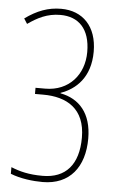

<svg xmlns="http://www.w3.org/2000/svg" viewBox="-53 -762 505 809"><g transform="rotate(5 199.5 -357.0)"><path d="M325 -556C325 -663 264 -724 173 -724C118 -724 71 -706 21 -670L35 -648C75 -676 116 -698 172 -698C249 -698 298 -650 298 -552C298 -456 235 -383 135 -383H94V-357H129C229 -357 307 -313 307 -191C307 -76 253 -16 156 -16C97 -16 59 -26 22 -41V-13C64 4 118 10 158 10C273 10 334 -69 334 -189C334 -296 281 -354 201 -369V-371C264 -393 325 -446 325 -556Z"/></g></svg>

Font: Noto Sans Sinhala ExtraCondensed Thin
Style: Regular
Weight: 100
Width: 2
Designer: Jelle Bosma - Monotype Design Team
Foundry: Monotype Imaging Inc.
Version: Version 2.006